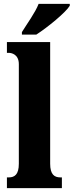

<svg xmlns="http://www.w3.org/2000/svg" viewBox="-20 -979 383 999"><path d="M94 -812V-799H169C228 -837 322 -914 343 -949V-959H181C164 -914 119 -853 94 -812ZM16 0H302V-56H294C263 -56 241 -71 241 -127V-760H16V-704H26C39 -704 78 -697 78 -645V-127C78 -71 56 -56 26 -56H16Z"/></svg>

Font: Noto Serif Ethiopic ExtraCondensed Black
Style: Regular
Weight: 900
Width: 2
Designer: Monotype Design Team
Foundry: Monotype Imaging Inc.
Version: Version 2.102